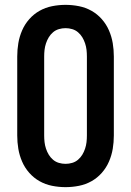

<svg xmlns="http://www.w3.org/2000/svg" viewBox="-20 -763 540 791"><path d="M250 8Q222 8 194.5 2.5Q167 -3 143 -16.5Q119 -30 100.5 -51Q82 -72 71 -97.5Q60 -123 55.5 -150Q51 -177 51 -205V-530Q51 -558 55.5 -585Q60 -612 71 -637.5Q82 -663 100.5 -684Q119 -705 143 -718.5Q167 -732 194.5 -737.5Q222 -743 250 -743Q278 -743 305.5 -737.5Q333 -732 357 -718.5Q381 -705 399.5 -684Q418 -663 429 -637.5Q440 -612 444.5 -585Q449 -558 449 -530V-205Q449 -177 444.5 -150Q440 -123 429 -97.5Q418 -72 399.5 -51Q381 -30 357 -16.5Q333 -3 305.5 2.5Q278 8 250 8ZM250 -88Q264 -88 277.5 -92Q291 -96 301.5 -105Q312 -114 319 -125.5Q326 -137 330.5 -150.5Q335 -164 336.5 -177.5Q338 -191 338 -205V-530Q338 -544 336.5 -557.5Q335 -571 330.5 -584.5Q326 -598 319 -609.5Q312 -621 301.5 -630Q291 -639 277.5 -643Q264 -647 250 -647Q236 -647 222.5 -643Q209 -639 198.5 -630Q188 -621 181 -609.5Q174 -598 169.5 -584.5Q165 -571 163.5 -557.5Q162 -544 162 -530V-205Q162 -191 163.5 -177.5Q165 -164 169.5 -150.5Q174 -137 181 -125.5Q188 -114 198.5 -105Q209 -96 222.5 -92Q236 -88 250 -88Z"/></svg>

Font: Iosevka Term
Style: Bold
Weight: 700
Monospace: yes
Designer: Belleve Invis
Foundry: Belleve Invis
Version: Version 30.0.1